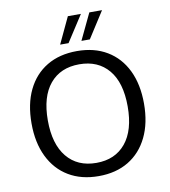

<svg xmlns="http://www.w3.org/2000/svg" viewBox="-98 -1009 972 1101"><g transform="rotate(-10 387.5 -459.0)"><path d="M388 8Q287 8 213.5 -36Q140 -80 100 -162Q60 -244 60 -356Q60 -469 99.5 -550.5Q139 -632 212.5 -676Q286 -720 388 -720Q489 -720 562.5 -676Q636 -632 675.5 -550.5Q715 -469 715 -357Q715 -244 675 -162Q635 -80 562 -36Q489 8 388 8ZM388 -69Q497 -69 558.5 -143.5Q620 -218 620 -357Q620 -496 558.5 -569.5Q497 -643 388 -643Q278 -643 216.5 -569Q155 -495 155 -357Q155 -219 216.5 -144Q278 -69 388 -69ZM424 -773 497 -926H571L473 -773ZM300 -773 372 -926H448L349 -773Z"/></g></svg>

Font: Muli Medium
Style: Regular
Weight: 500
Designer: Vernon Adams
Foundry: Vernon Adams
Version: Version 2.100; ttfautohint (v1.8.1.43-b0c9)